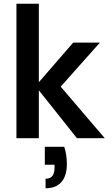

<svg xmlns="http://www.w3.org/2000/svg" viewBox="-20 -740 597 1028"><path d="M392 0 170 -279 372 -512H515L264 -230V-324L541 0ZM68 0V-720H188V0ZM224 268V217Q249 217 260.5 202Q272 187 272 157V142H220V46H324Q332 70 335 94Q338 118 338 138Q338 201 309 234.5Q280 268 224 268Z"/></svg>

Font: DM Sans 12pt SemiBold
Style: Regular
Weight: 600
Version: Version 4.004;gftools[0.9.30]